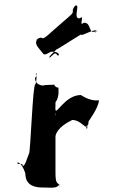

<svg xmlns="http://www.w3.org/2000/svg" viewBox="-20 -872 538 893"><path d="M177 -627C161 -649 138 -665 152 -688C176 -710 127 -668 152 -690C188 -710 165 -677 202 -708C226 -730 273 -770 298 -792C338 -826 303 -810 329 -846C353 -868 307 -824 332 -846C355 -854 316 -781 352 -787C376 -809 344 -744 369 -766C407 -770 388 -709 428 -727C452 -749 403 -702 428 -724C436 -748 352 -700 358 -710C382 -732 222 -624 247 -646C247 -646 192 -596 214 -606C238 -628 237 -628 248 -614C261 -611 254 -636 216 -631C187 -614 184 -617 177 -627ZM178 0C217 0 247 7 256 -16C256 -16 255 19 255 -14C245 -23 238 -20 238 -71V-236C238 -246 247 -281 316 -314C360 -314 383 -261 385 -293C389 -289 384 -256 382 -285C382 -285 380 -253 380 -286C382 -290 389 -271 392 -308C392 -308 440 -373 440 -406C440 -406 406 -397 356 -430C282 -430 240 -333 238 -363C233 -355 239 -324 239 -349C239 -349 236 -316 236 -349C236 -357 238 -349 238 -391C237 -404 245 -394 252 -434V-465C245 -461 226 -478 236 -478C236 -478 181 -477 185 -475C173 -472 143 -480 143 -508C152 -526 154 -529 146 -532C151 -525 152 -497 144 -479C132 -479 122 -164 115 -158C104 -130 96 -100 86 -100C86 -109 84 -110 63 -110C51 -120 80 -126 98 -64C98 -2 156 0 178 0Z"/></svg>

Font: Hussar Przerywany
Style: Regular
Weight: 400
Foundry: Cannot Into Space Fonts
Version: Version 0.982